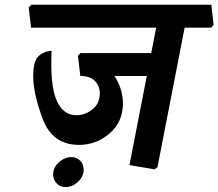

<svg xmlns="http://www.w3.org/2000/svg" viewBox="-20 -669 899 790"><path d="M849.6 -649.4 858.9 -566.4 848.6 -555.2H739.7L627.9 19L615.7 27.8L512.7 10.3L584 -356.4H450.7Q468.3 -330.6 477.1 -301Q485.8 -271.5 485.8 -243.7Q485.8 -167 430.9 -119.9Q376 -72.8 305.2 -72.8Q196.8 -72.8 156.7 -177.5Q116.7 -282.2 116.7 -355Q116.7 -417.5 138.2 -437.5Q159.7 -457.5 192.4 -460.4Q185.5 -319.8 212.4 -257.3Q239.3 -194.8 293.5 -194.8Q329.6 -194.8 360.1 -218.8Q390.6 -242.7 390.6 -285.6Q390.6 -314.5 370.8 -335.4Q351.1 -356.4 310.5 -356.4L300.8 -439.5L311 -450.7H602.1L622.6 -555.2H107.9L98.1 -638.2L108.9 -649.4ZM198.7 48.3Q198.7 20.5 222.2 -1Q245.6 -22.5 273.9 -22.5Q296.4 -22.5 310.3 -7.3Q324.2 7.8 324.2 29.3Q324.2 57.6 301 79.1Q277.8 100.6 250 100.6Q227.5 100.6 213.1 85.4Q198.7 70.3 198.7 48.3Z"/></svg>

Font: Sitara
Style: Bold Italic
Weight: 700
Italic angle: -11°
Designer: Neelakash Kshetrimayum
Foundry: Neelakash Kshetrimayum
Version: Version 1.000;PS Version 1.000;PS 1.0;hotconv 1.;hotconv 1.0